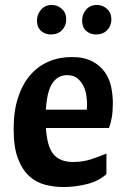

<svg xmlns="http://www.w3.org/2000/svg" viewBox="-20 -742 506 774"><path d="M165 -226Q170 -150 196 -119.5Q222 -89 275 -89Q315 -89 350.5 -101Q386 -113 409 -123V-40Q377 -11 329 0.5Q281 12 236 12Q199 12 163 3Q127 -6 98.5 -31.5Q70 -57 52.5 -102.5Q35 -148 35 -222Q35 -295 53 -349.5Q71 -404 102.5 -440Q134 -476 176.5 -494Q219 -512 269 -512Q320 -512 352.5 -494.5Q385 -477 403.5 -450Q422 -423 428.5 -390Q435 -357 435 -326Q435 -294 430.5 -268Q426 -242 419 -226ZM251 -439Q212 -439 190.5 -405.5Q169 -372 165 -300H330Q330 -304 330.5 -310Q331 -316 331 -321Q331 -337 328 -357.5Q325 -378 316 -396Q307 -414 291.5 -426.5Q276 -439 251 -439ZM129 -659Q129 -684 145.5 -703Q162 -722 188 -722Q212 -722 229.5 -706Q247 -690 247 -664Q247 -638 230 -620.5Q213 -603 185 -603Q162 -603 145.5 -617.5Q129 -632 129 -659ZM311 -659Q311 -684 327 -703Q343 -722 371 -722Q394 -722 411.5 -706Q429 -690 429 -664Q429 -638 412 -620.5Q395 -603 367 -603Q344 -603 327.5 -617.5Q311 -632 311 -659Z"/></svg>

Font: CantoraOne
Style: Regular
Weight: 400
Designer: Pablo Impallari, Rodrigo Fuenzalida
Foundry: Pablo Impallari
Version: Version 1.001; ttfautohint (v0.8) -G 200 -r 50